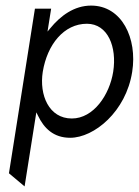

<svg xmlns="http://www.w3.org/2000/svg" viewBox="-20 -482 497 687"><path d="M12 138 68 185 110 -80 116 -68C137 -24 171 11 231 11C317 11 431 -83 453 -225C472 -345 416 -462 306 -462C245 -462 196 -425 160 -381L150 -369L163 -451H105ZM133 -225C149 -323 209 -397 291 -397C366 -397 399 -314 385 -225C372 -143 315 -58 237 -58C155 -58 120 -142 133 -225Z"/></svg>

Font: Charger Sport
Style: LitNrwObl
Weight: 300
Designer: Jasper
Foundry: Cannot Into Space Fonts
Version: Version 1.1